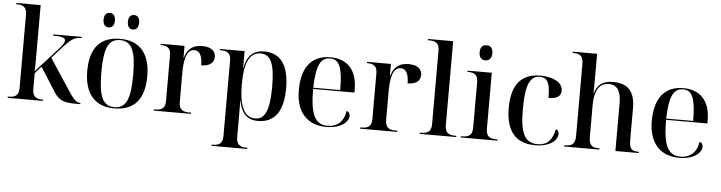

<svg xmlns="http://www.w3.org/2000/svg" viewBox="-55 -1026 5755 1532"><g transform="rotate(5 2823.0 -260.0)"><path d="M18 0H300V-10H295C244 -10 216 -29 216 -87V-215L266 -271L387 -80C428 -15 467 0 564 0H600V-10H597C574 -10 555 -17 500 -101L337 -349L416 -437C492 -520 514 -526 564 -526V-536H337V-526C404 -526 434 -518 434 -495C434 -479 420 -456 390 -424L214 -230C216 -268 216 -304 216 -341V-760H21V-750H27C77 -750 106 -732 106 -677V-84C106 -28 78 -10 27 -10H18Z M966 -630C990 -630 1011 -646 1011 -688C1011 -731 990 -746 966 -746C941 -746 921 -731 921 -688C921 -646 941 -630 966 -630ZM772 -630C796 -630 817 -646 817 -688C817 -731 796 -746 772 -746C747 -746 726 -731 726 -688C726 -646 747 -630 772 -630ZM871 10C1030 10 1113 -81 1113 -269C1113 -457 1022 -547 874 -547C714 -547 632 -457 632 -269C632 -81 723 10 871 10ZM873 0C780 0 745 -74 745 -269C745 -463 780 -537 872 -537C965 -537 1000 -463 1000 -269C1000 -74 965 0 873 0Z M1188 0H1486V-10H1468C1417 -10 1389 -29 1389 -87V-317C1389 -406 1401 -509 1469 -509C1504 -509 1534 -481 1534 -393C1604 -393 1636 -424 1636 -469C1636 -518 1598 -547 1530 -547C1439 -547 1406 -495 1390 -440H1388V-536H1197V-526H1200C1251 -526 1279 -508 1279 -453V-84C1279 -28 1251 -10 1200 -10H1188Z M1672 240H1958V230H1949C1899 230 1870 211 1870 153V-30C1870 -66 1870 -105 1869 -140H1871C1888 -37 1940 10 2023 10C2155 10 2225 -83 2225 -269C2225 -455 2156 -547 2026 -547C1939 -547 1888 -500 1871 -401H1869V-536H1671V-526H1681C1732 -526 1760 -508 1760 -453V156C1760 212 1732 230 1681 230H1672ZM1999 -8C1913 -8 1870 -94 1870 -273C1870 -442 1910 -529 1999 -529C2080 -529 2113 -454 2113 -274C2113 -86 2079 -8 1999 -8Z M2571 10C2691 10 2749 -49 2749 -94C2749 -111 2741 -127 2722 -131C2708 -42 2653 0 2580 0C2479 0 2440 -80 2440 -283H2771V-307C2771 -466 2689 -547 2556 -547C2410 -547 2327 -452 2327 -264C2327 -91 2415 10 2571 10ZM2656 -293H2440C2445 -470 2477 -537 2555 -537C2629 -537 2656 -470 2656 -293Z M2841 0H3139V-10H3121C3070 -10 3042 -29 3042 -87V-317C3042 -406 3054 -509 3122 -509C3157 -509 3187 -481 3187 -393C3257 -393 3289 -424 3289 -469C3289 -518 3251 -547 3183 -547C3092 -547 3059 -495 3043 -440H3041V-536H2850V-526H2853C2904 -526 2932 -508 2932 -453V-84C2932 -28 2904 -10 2853 -10H2841Z M3318 0H3611V-10H3599C3548 -10 3520 -29 3520 -87V-760H3318V-750H3331C3381 -750 3410 -732 3410 -677V-84C3410 -28 3382 -10 3331 -10H3318Z M3789 -630C3817 -630 3840 -648 3840 -691C3840 -735 3817 -751 3789 -751C3760 -751 3738 -735 3738 -691C3738 -648 3760 -630 3789 -630ZM3647 0H3941V-10H3928C3877 -10 3849 -29 3849 -87V-536H3655V-526H3660C3711 -526 3739 -508 3739 -453V-84C3739 -28 3711 -10 3660 -10H3647Z M4243 10C4364 10 4422 -46 4422 -95C4422 -115 4413 -128 4398 -132C4377 -32 4329 0 4262 0C4161 0 4121 -73 4121 -268C4121 -480 4163 -537 4234 -537C4300 -537 4317 -489 4317 -375C4387 -375 4417 -399 4417 -442C4417 -512 4332 -547 4238 -547C4106 -547 4008 -478 4008 -269C4008 -65 4103 10 4243 10Z M4475 0H4757V-10H4750C4698 -10 4673 -28 4673 -95V-351C4673 -444 4700 -528 4788 -528C4859 -528 4886 -472 4886 -385V0H5073V-10H5069C5015 -10 4996 -28 4996 -96V-352C4996 -488 4938 -547 4821 -547C4767 -547 4700 -535 4674 -443H4672C4673 -482 4673 -520 4673 -558V-760H4478V-750H4485C4537 -750 4563 -732 4563 -668V-95C4563 -28 4537 -10 4484 -10H4475Z M5398 10C5518 10 5576 -49 5576 -94C5576 -111 5568 -127 5549 -131C5535 -42 5480 0 5407 0C5306 0 5267 -80 5267 -283H5598V-307C5598 -466 5516 -547 5383 -547C5237 -547 5154 -452 5154 -264C5154 -91 5242 10 5398 10ZM5483 -293H5267C5272 -470 5304 -537 5382 -537C5456 -537 5483 -470 5483 -293Z"/></g></svg>

Font: Noto Serif Display Medium
Style: Regular
Weight: 500
Designer: Monotype Design Team
Foundry: Monotype Imaging Inc.
Version: Version 2.009